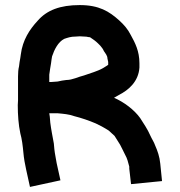

<svg xmlns="http://www.w3.org/2000/svg" viewBox="-20 -698 707 756"><path d="M406 -443C404.7 -441.7 403.3 -440.7 402 -440L386 -430C363.7 -417.2 337.1 -410.5 311 -401C288.4 -395.8 265.6 -383 241 -383C231.3 -381.8 216 -379.6 207 -377C201.1 -377 186.1 -375 180 -375H174V-404C176 -419.7 178.6 -434.4 181 -449L183 -464L185 -476C193.8 -502.5 208.7 -532.8 233 -545C246.6 -549.5 258 -554 278 -554C283.3 -554.7 288.7 -555 294 -555C300 -555 306.3 -554.7 313 -554C318.3 -554 323.3 -553.3 328 -552C330.7 -552 333 -551.7 335 -551C345.5 -544 356.5 -536.5 365.5 -527.5L375 -518C380.8 -510.8 385.2 -506 389 -497C394.2 -488.8 403 -479.3 403 -468C404.3 -463.3 405.3 -458.7 406 -454ZM529 -432V-449C529 -496.8 511.9 -529.5 495 -560C483.4 -583.1 468.1 -600.7 449.5 -617.5C410 -653.2 370 -678 294 -678C216.2 -678 164.2 -657.8 128 -616C96.7 -582.1 69.1 -540.6 62 -484L60 -470C58.7 -464.7 57.7 -459 57 -453L55 -437C52 -425.2 51 -411.4 51 -397V-303C51 -297.7 50.7 -291.3 50 -284C50 -245.8 52.8 -206.6 60 -173C66.3 -151 69.7 -123 72 -98C73.9 -74.9 78.5 -50.3 83 -30L98 38L218 12L203 -56C200.6 -72.6 195.8 -92.8 194 -111L192 -133C187 -160.4 181.3 -188.5 178 -215L176 -239C175.3 -243.7 174.7 -248 174 -252H207C230 -249.9 252 -248.1 271 -241C300.5 -233.6 330.1 -223.5 357 -212L381 -200L395 -192C399 -189.3 403.3 -186.7 408 -184C410.7 -181.3 427.8 -166.2 431 -163C438.2 -151.5 445.8 -138.8 453 -128C459.8 -116.2 466.6 -99.7 473 -88C480.5 -75.4 484.9 -58.4 489 -42V-34L496 27L618 15L611 -54C608.5 -81.1 600 -104.8 591 -125C586.3 -139.1 578.2 -150.1 572 -164C561.3 -188.9 546 -211 532 -233C508.4 -266.1 467.6 -296.4 429 -313C435.7 -317 442 -320.7 448 -324C487.1 -343.6 525.4 -377.5 529 -432Z"/></svg>

Font: Tape
Style: Regular
Weight: 500
Foundry: Cannot Into Space Fonts
Version: Version 0.97